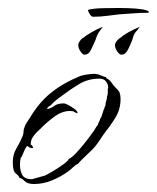

<svg xmlns="http://www.w3.org/2000/svg" viewBox="-20 -438 393 481"><path d="M65 23Q49 23 41.5 15.5Q34 8 29 8Q28 3 20 -3Q12 -9 12 -31Q12 -51 21 -66Q30 -81 37 -98Q39 -103 39 -108.5Q39 -114 41 -118Q43 -125 47 -131Q51 -137 55 -143Q78 -182 109 -206.5Q140 -231 182 -248H183Q188 -250 199 -251.5Q210 -253 215 -253Q225 -253 233 -249Q241 -245 247 -245L245 -243Q254 -239 259 -231.5Q264 -224 270 -218Q272 -216 274 -214Q276 -212 277 -210Q280 -207 281 -201Q282 -195 282 -190Q282 -164 269 -143Q256 -122 240 -102Q233 -92 226.5 -82Q220 -72 211 -63Q209 -61 200.5 -53Q192 -45 184.5 -37.5Q177 -30 176 -28Q169 -25 163 -19Q157 -13 150 -8Q132 5 110 14Q88 23 65 23ZM60 11Q60 11 74 7Q88 3 92 2Q97 0 111.5 -8.5Q126 -17 139 -26.5Q152 -36 152 -40Q159 -42 171.5 -55.5Q184 -69 196 -84.5Q208 -100 212 -106Q214 -108 219 -116.5Q224 -125 225 -125Q226 -129 228.5 -133.5Q231 -138 231 -141Q234 -143 237 -154.5Q240 -166 242 -166L241 -167Q242 -169 242.5 -170.5Q243 -172 244 -173Q244 -179 246 -184.5Q248 -190 248 -196Q250 -200 250 -206Q250 -212 250 -216L251 -217V-218Q251 -227 245.5 -234Q240 -241 229 -241Q201 -241 178.5 -227.5Q156 -214 135 -198Q128 -193 121 -187.5Q114 -182 108 -175Q106 -174 102 -171Q98 -168 98 -165Q107 -166 115.5 -172.5Q124 -179 140 -179Q145 -179 159.5 -170Q174 -161 174 -156V-154Q168 -156 165.5 -158Q163 -160 155 -160Q135 -160 114.5 -144.5Q94 -129 81 -115Q75 -110 69.5 -104Q64 -98 60 -91Q57 -84 57 -75Q59 -76 61 -72.5Q63 -69 63 -67H60Q55 -67 52.5 -69.5Q50 -72 48 -72Q44 -69 39 -56Q34 -43 32 -43Q31 -39 30.5 -34.5Q30 -30 30 -26Q30 -10 36 0.5Q42 11 60 11ZM284 -301Q279 -301 273.5 -309.5Q268 -318 268 -325Q268 -330 273.5 -336.5Q279 -343 283 -344Q287 -349 301.5 -357Q316 -365 326 -369Q328 -370 329 -370.5Q330 -371 328 -368L326 -365L321 -359Q317 -355 315 -349.5Q313 -344 311 -337Q306 -324 300 -312.5Q294 -301 284 -301ZM191 -301Q187 -301 181.5 -309.5Q176 -318 176 -325Q176 -330 181 -336.5Q186 -343 190 -344Q195 -349 209 -357Q223 -365 233 -369Q236 -370 237 -370Q238 -370 236 -368L233 -365L229 -359Q226 -355 223.5 -349.5Q221 -344 219 -337Q213 -324 207.5 -312.5Q202 -301 191 -301ZM213 -396Q209 -396 205 -402.5Q201 -409 200 -413Q213 -417 238 -417.5Q263 -418 278 -418Q287 -418 303 -417.5Q319 -417 333.5 -415Q348 -413 353 -409Q353 -406 350 -406Q331 -406 313.5 -404.5Q296 -403 278 -402Q267 -401 249.5 -398.5Q232 -396 213 -396Z"/></svg>

Font: Qwitcher Grypen
Style: Regular
Weight: 400
Designer: Robert E. Leuschke
Foundry: Robert E. Leuschke
Version: Version 1.100; ttfautohint (v1.8.3)